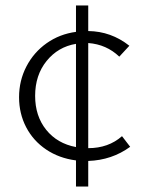

<svg xmlns="http://www.w3.org/2000/svg" viewBox="-20 -585 531 705"><path d="M304 6V100H259V4Q197 -4 149.5 -36Q102 -68 76 -118Q50 -168 50 -228Q50 -289 77 -341Q104 -393 151.5 -426.5Q199 -460 259 -468V-565H304V-471Q388 -470 455 -417L418 -377Q371 -422 304 -427V-41Q378 -41 428 -85L458 -46Q391 3 304 6ZM259 -45V-424Q193 -413 151 -361Q109 -309 109 -233Q109 -159 149.5 -108.5Q190 -58 259 -45Z"/></svg>

Font: Ysabeau Infant Semilight
Style: Regular
Weight: 300
Designer: Christian Thalmann (Catharsis Fonts)
Version: Version 0.003